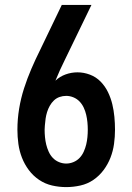

<svg xmlns="http://www.w3.org/2000/svg" viewBox="-20 -755 540 783"><path d="M250 8Q221 8 192.5 1.5Q164 -5 139.5 -21.5Q115 -38 97.5 -61.5Q80 -85 69.5 -112Q59 -139 55 -168Q51 -197 51 -226Q51 -269 58 -311.5Q65 -354 78 -394.5Q91 -435 108 -474.5Q125 -514 144 -552L232 -735H353L244 -510Q234 -490 224.5 -469Q215 -448 206 -426Q224 -443 247.5 -451.5Q271 -460 296 -460Q322 -460 347 -450.5Q372 -441 390.5 -422Q409 -403 420.5 -379Q432 -355 438 -330Q444 -305 446.5 -278.5Q449 -252 449 -226Q449 -197 445 -168Q441 -139 430.5 -112Q420 -85 402.5 -61.5Q385 -38 361 -21.5Q337 -5 308 1.5Q279 8 250 8ZM250 -88Q265 -88 279.5 -94Q294 -100 304.5 -111Q315 -122 321.5 -136.5Q328 -151 331.5 -165.5Q335 -180 336.5 -195.5Q338 -211 338 -226Q338 -241 336.5 -256.5Q335 -272 331.5 -287Q328 -302 321.5 -316Q315 -330 304.5 -341Q294 -352 279.5 -358Q265 -364 250 -364Q236 -364 223 -359.5Q210 -355 200 -345.5Q190 -336 183 -323.5Q176 -311 172 -298Q168 -285 166 -271.5Q164 -258 163 -244Q163 -240 162.5 -235.5Q162 -231 162 -226Q162 -211 163.5 -195.5Q165 -180 168.5 -165.5Q172 -151 178.5 -136.5Q185 -122 195.5 -111Q206 -100 220.5 -94Q235 -88 250 -88Z"/></svg>

Font: Iosevka Custom
Style: Bold
Weight: 700
Monospace: yes
Designer: Belleve Invis
Foundry: Belleve Invis
Version: Version 30.3.3; ttfautohint (v1.8.3)